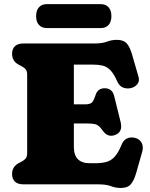

<svg xmlns="http://www.w3.org/2000/svg" viewBox="-20 -916 747 954"><path d="M40 -649Q40 -672.5 54 -686.2Q68 -700 97.5 -700H448.5Q488.5 -700 511.5 -709Q534.5 -718 560.5 -718Q593.5 -718 609.5 -700.5Q625.5 -683 636.5 -644L668.5 -533.5Q674.5 -512.5 661.8 -497Q649 -481.5 626.5 -477.5Q608.5 -474.5 590.8 -481.2Q573 -488 561.5 -513.5Q545 -551 527.5 -568.2Q510 -585.5 489.2 -590.2Q468.5 -595 441.5 -595H347V-397.5H403Q430.5 -397.5 439 -409Q447.5 -420.5 455 -444Q465.5 -477.5 500 -477.5Q538 -477.5 547.5 -438L579.5 -309Q591.5 -258.5 549.5 -244.5Q514.5 -232.5 490.5 -267Q480 -281.5 471.2 -289.2Q462.5 -297 448.8 -299.8Q435 -302.5 409.5 -302.5H347V-186Q347 -105 426 -105H451.5Q484.5 -105 508 -111.2Q531.5 -117.5 549.5 -137Q567.5 -156.5 583.5 -195.5Q592.5 -219 609.8 -227.5Q627 -236 648.5 -231.5Q672.5 -226.5 683.2 -207.5Q694 -188.5 686.5 -161.5L656.5 -56Q645.5 -18 629.5 0Q613.5 18 580.5 18Q554.5 18 531.5 9Q508.5 0 468.5 0H97.5Q68 0 54 -13.8Q40 -27.5 40 -51Q40 -88 73 -105.5L89 -114Q100.5 -120 107.8 -128.8Q115 -137.5 115 -157V-543Q115 -562.5 107.8 -571.2Q100.5 -580 89 -586L73 -594.5Q40 -612 40 -649ZM159.5 -835.5Q159.5 -865 173.8 -880.2Q188 -895.5 212.5 -895.5H480.5Q505 -895.5 519.2 -880.2Q533.5 -865 533.5 -836Q533.5 -807 519.2 -791.8Q505 -776.5 480.5 -776.5H212.5Q188 -776.5 173.8 -791.8Q159.5 -807 159.5 -835.5Z"/></svg>

Font: Fraunces 9pt S100 Black
Style: Regular
Weight: 900
Version: Version 1.000; ttfautohint (v1.8.3)